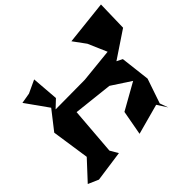

<svg xmlns="http://www.w3.org/2000/svg" viewBox="-174 -972 1203 1203"><g transform="rotate(-45 427.5 -370.5)"><path d="M697 0 677 -55 733 -219 710 -415 672 -434 850 -553 855 -754 561 -722 621 -640 675 -515 450 -492 189 -490 241 -539 227 -718 141 -678 71 -666 177 -517 80 -393 117 -142 1 -17 70 13 276 -16 245 -69 270 -385 532 -356 659 -273 483 -174 453 -10 655 -65Z"/></g></svg>

Font: Asimov Silicon
Style: Regular
Weight: 400
Designer: Google
Version: Version 2.000980; 2014